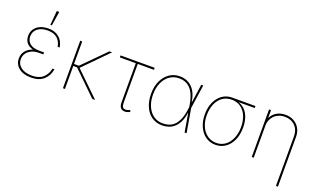

<svg xmlns="http://www.w3.org/2000/svg" viewBox="-92 -1314 3445 2072"><g transform="rotate(20 1630.5 -278.0)"><path d="M63.9 0ZM257.8 9.9Q166.5 9.9 115.1 -32.3Q63.9 -74.9 63.9 -139.2Q63.9 -192.5 94.1 -228Q124.3 -264.2 174.7 -280.5Q75.3 -308.6 75.3 -403.8Q75.3 -471.2 125 -511.7Q174.7 -552.6 256.4 -552.6Q329.5 -552.6 377.8 -513.8Q425.8 -475.1 438.2 -400.6H415.5Q389.6 -529.8 256.4 -529.8Q184.3 -529.8 141.3 -496.4Q98.7 -463.8 98 -406.2Q98 -353.7 136 -323.2Q173.7 -293.3 243.6 -293.3H297.6V-270.6H254.3Q240.8 -270.6 229.4 -269.9Q218 -269.2 207.4 -267.4Q196.7 -265.6 186.3 -262.4Q175.8 -259.2 164.8 -254.3Q128.6 -237.9 107.6 -208.3Q86.6 -178.6 86.6 -137.8Q87 -81.7 133.5 -47.2Q179.7 -12.8 257.8 -12.8Q339.1 -12.8 384.6 -52.9Q430 -93.8 443.9 -160.5H465.2Q453.5 -84.5 400.9 -37.3Q348.4 9.9 257.8 9.9ZM277 -596.6H259.9L274.1 -759.9H302.6Z M621.4 0ZM990.8 0H958.1L687.5 -263.8L644.2 -264.2V0H621.4V-545.5H644.2V-286.9H700.3L956.7 -545.5H987.9L714.8 -268.1Z M1332.4 8.5Q1303.3 8.5 1285.5 -11.2Q1267.8 -30.9 1267.8 -72.4V-522.7H1084.5V-545.5H1476.6V-522.7H1290.5V-82.4Q1290.5 -63.2 1292.8 -50.2Q1295.1 -37.3 1300.4 -29.3Q1305.8 -21.3 1313.9 -17.8Q1322.1 -14.2 1333.8 -14.2Q1361.2 -14.2 1384.9 -28.4L1391.3 -8.5Q1362.6 8.5 1332.4 8.5Z M1764.2 11.4Q1727.3 11.4 1696.4 1.6Q1665.5 -8.2 1640.3 -25.7Q1615.1 -43.3 1595.9 -68.2Q1576.7 -93 1563.6 -123.6Q1535.5 -186.4 1535.5 -271.3Q1535.5 -314.6 1543.5 -351.9Q1551.5 -389.2 1566.1 -420.1Q1580.6 -451 1600.9 -475.1Q1621.1 -499.3 1646 -516.7Q1697.8 -552.6 1764.2 -552.6Q1853 -552.6 1908.4 -495.4Q1963.8 -438.2 1978.7 -333.8H1980.5L2011.4 -545.5H2034.1L1994.7 -272.7L2041.2 0H2018.5L1982.6 -211.6H1980.1Q1971.2 -147 1949.8 -104.4Q1928.3 -61.8 1898.8 -36.2Q1869.3 -10.7 1834.5 0.2Q1799.7 11 1764.2 11.4ZM1764.2 -11.4Q1799.4 -11.7 1831.9 -22.2Q1864.3 -32.7 1891.2 -58.2Q1918 -83.8 1937.7 -127.7Q1957.4 -171.5 1966.6 -238.6L1971.9 -275.2L1967.3 -302.6Q1947.8 -418.3 1897.5 -474.1Q1847.3 -529.8 1764.2 -529.8Q1732.6 -529.8 1705.3 -520.8Q1677.9 -511.7 1655.2 -495.4Q1632.5 -479 1614.7 -456.1Q1596.9 -433.2 1584.5 -405.5Q1558.2 -346.9 1558.2 -271.3Q1557.9 -212.7 1572.8 -164.6Q1587.7 -116.5 1614.9 -82.2Q1642 -47.9 1680 -29.5Q1718 -11 1764.2 -11.4Z M2375.4 11.4Q2341.6 11.4 2312.7 2Q2283.7 -7.5 2259.6 -24.7Q2235.4 -41.9 2216.6 -65.9Q2197.8 -89.8 2184.7 -118.6Q2156.6 -179 2156.6 -259.2Q2156.2 -318.9 2172.2 -368.8Q2188.2 -418.7 2217.2 -454.5Q2246.1 -490.4 2286.4 -510.3Q2326.7 -530.2 2375.4 -529.8H2639.6V-507.1H2456.3Q2525.2 -481.9 2559.7 -418.3Q2594.1 -355.1 2594.1 -265.6Q2594.1 -223 2586.6 -186.1Q2579.2 -149.1 2565.3 -118.8Q2551.5 -88.4 2532.1 -64.5Q2512.8 -40.5 2489 -23.8Q2439.3 11.4 2375.4 11.4ZM2375.4 -11.4Q2419.7 -10.7 2456.1 -29.7Q2492.5 -48.7 2518.1 -82.7Q2543.7 -116.8 2557.7 -163.4Q2571.7 -209.9 2571.4 -264.9Q2571.4 -315.7 2558.6 -359.9Q2545.8 -404.1 2521.3 -436.8Q2496.8 -469.5 2460.8 -488.3Q2424.7 -507.1 2378.2 -507.1Q2345.9 -507.1 2318.9 -498.4Q2291.9 -489.7 2270.1 -473.9Q2248.2 -458.1 2231.5 -436.1Q2214.8 -414.1 2203.5 -387.4Q2179.3 -331 2179.3 -257.8Q2179 -203.1 2193.7 -157.7Q2208.5 -112.2 2234.7 -79.5Q2261 -46.9 2297.1 -28.9Q2333.1 -11 2375.4 -11.4Z M3164.8 204.5H3142V-366.5Q3142 -438.9 3096.6 -484.4Q3051.1 -529.8 2978.7 -529.8Q2942.1 -530.2 2911.6 -517.9Q2881 -505.7 2858.8 -483.7Q2836.6 -461.6 2824.4 -431.6Q2812.1 -401.6 2812.5 -366.5V0H2789.8V-545.5H2812.5V-458.8H2815.3Q2833.8 -500 2876.8 -526.3Q2920.1 -552.6 2978.7 -552.6Q3019.5 -552.9 3053.8 -539.1Q3088.1 -525.2 3112.9 -500.4Q3137.8 -475.5 3151.5 -441.2Q3165.1 -407 3164.8 -366.5Z"/></g></svg>

Font: Linik Sans Thin
Style: Regular
Weight: 100
Designer: Fonts by Rasmus Andersson / Changes by Cristiano Sobral with parts from Marc Monis
Foundry: rsms
Version: Version 3.020; ttfautohint (v1.6)